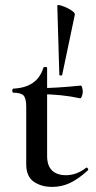

<svg xmlns="http://www.w3.org/2000/svg" viewBox="-20 -722 377 754"><path d="M83 -77V-303Q83 -336 72.5 -347Q62 -358 32 -358Q31 -358 29.5 -360.5Q28 -363 28 -366Q28 -369 29.5 -371.5Q31 -374 32 -374Q126 -378 150 -455Q151 -459 158 -459Q165 -459 165 -455V-110Q165 -71 184.5 -52.5Q204 -34 239 -34Q281 -34 318 -63L320 -64Q323 -64 325.5 -59.5Q328 -55 325 -53Q288 -19 255 -3.5Q222 12 185 12Q142 12 112.5 -8.5Q83 -29 83 -77ZM136 -352V-376Q200 -376 298 -386Q300 -386 302.5 -378.5Q305 -371 305 -362Q305 -353 301.5 -344Q298 -335 294 -336Q222 -352 136 -352ZM274 -665 224 -427Q223 -425 218 -425.5Q213 -426 213 -428L205 -700Q205 -705 223.5 -699Q242 -693 258.5 -682.5Q275 -672 274 -665Z"/></svg>

Font: Cormorant Infant SemiBold
Style: Regular
Weight: 600
Designer: Christian Thalmann (Catharsis Fonts)
Foundry: Catharsis Fonts
Version: Version 4.000